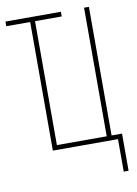

<svg xmlns="http://www.w3.org/2000/svg" viewBox="-96 -776 722 1013"><g transform="rotate(-10 265.0 -270.0)"><path d="M483 174V0H134V-689H6V-714H303V-689H160V-25H427V-714H453V-25H509V174Z"/></g></svg>

Font: Noto Sans Mono Condensed Thin
Style: Regular
Weight: 100
Width: 3
Designer: Monotype Design Team
Foundry: Monotype Imaging Inc.
Version: Version 2.014; ttfautohint (v1.8.4.7-5d5b)